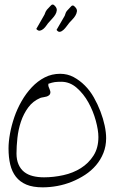

<svg xmlns="http://www.w3.org/2000/svg" viewBox="-20 -803 501 824"><path d="M16.6 -166Q16.6 -194.3 22.9 -229.5Q29.3 -264.6 41.5 -300.3Q53.7 -335.9 72.8 -369.1Q91.8 -402.3 116.7 -428.7Q141.6 -455.1 171.9 -470.7Q202.1 -486.3 238.3 -486.3Q269.5 -486.3 295.9 -472.2Q322.3 -458 344.2 -436Q366.2 -414.1 382.8 -384.8Q399.4 -355.5 411.1 -324.7Q422.9 -293.9 429.2 -264.2Q435.5 -234.4 435.5 -210Q435.5 -175.8 423.8 -146.5Q412.1 -117.2 392.1 -93.8Q372.1 -70.3 345.2 -52.7Q318.4 -35.2 288.1 -22.9Q257.8 -10.7 226.1 -4.9Q194.3 1 163.1 1Q121.1 1 93.3 -10.7Q65.4 -22.5 48.3 -44.4Q31.2 -66.4 23.9 -97.2Q16.6 -127.9 16.6 -166ZM50.8 -144.5Q50.8 -117.2 59.6 -97.2Q68.4 -77.1 84 -64.9Q99.6 -52.7 121.1 -47.4Q142.6 -42 168.9 -42Q210 -42 252 -51.3Q293.9 -60.5 327.1 -81.5Q360.4 -102.5 381.3 -135.3Q402.3 -168 402.3 -214.8Q402.3 -244.1 391.1 -285.2Q379.9 -326.2 359.4 -363.3Q338.9 -400.4 309.1 -426.3Q279.3 -452.1 243.2 -452.1Q226.6 -452.1 215.3 -450.7Q204.1 -449.2 187.5 -443.4V-438.5V-434.6Q187.5 -433.6 189 -429.7Q190.4 -425.8 192.4 -421.4Q194.3 -417 195.3 -413.1Q196.3 -409.2 196.3 -408.2Q196.3 -399.4 191.4 -395Q186.5 -390.6 180.2 -388.7Q173.8 -386.7 166.5 -385.7Q159.2 -384.8 153.3 -382.8Q121.1 -369.1 101.1 -341.8Q81.1 -314.5 69.8 -280.8Q58.6 -247.1 54.7 -210.9Q50.8 -174.8 50.8 -144.5ZM191.4 -709Q185.5 -703.1 179.7 -694.3Q173.8 -685.5 166.5 -679.2Q159.2 -672.9 151.4 -671.4Q143.6 -669.9 135.7 -678.7L170.9 -740.2Q175.8 -754.9 181.2 -761.2Q186.5 -767.6 196.3 -777.3Q206.1 -790 216.8 -776.4Q224.6 -767.6 223.6 -758.3Q222.7 -749 217.3 -740.2Q211.9 -731.4 204.1 -723.1Q196.3 -714.8 191.4 -709ZM277.3 -705.1Q272.5 -699.2 266.1 -690.4Q259.8 -681.6 252.4 -674.8Q245.1 -668 237.3 -666.5Q229.5 -665 222.7 -674.8L257.8 -735.4Q261.7 -750 267.6 -756.8Q273.4 -763.7 282.2 -772.5Q292 -786.1 302.7 -772.5Q311.5 -763.7 310.1 -753.9Q308.6 -744.1 303.2 -735.4Q297.9 -726.6 290 -718.8Q282.2 -710.9 277.3 -705.1Z"/></svg>

Font: Zeyada
Style: Regular
Weight: 400
Version: Version 1.002 2010